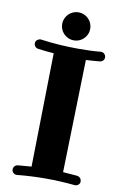

<svg xmlns="http://www.w3.org/2000/svg" viewBox="-98 -948 648 1010"><g transform="rotate(10 226.0 -442.5)"><path d="M416 -682.1Q416 -672.4 409.2 -665.3Q402.3 -658.2 392.1 -657.2Q374 -655.3 356 -654.1Q337.9 -652.8 318.8 -651.9L303.2 -49.8Q321.8 -48.3 341.1 -46.9Q360.4 -45.4 379.9 -43.9Q391.1 -41.5 397 -33.9Q402.8 -26.4 402.8 -16.1Q401.9 -5.4 394.3 0.7Q386.7 6.8 377 6.8H375Q335.9 2.9 297.1 1Q258.3 -1 219.2 -1Q180.7 -1 142.8 1Q105 2.9 66.9 6.8H64.9Q53.7 6.8 46.4 -0.7Q39.1 -8.3 39.1 -18.1Q39.1 -27.8 45.7 -35.2Q52.2 -42.5 62 -43.9Q80.1 -45.4 98.4 -46.9Q116.7 -48.3 134.8 -49.8L146 -657.2Q104 -660.2 61 -666Q51.3 -667.5 45.2 -674.8Q39.1 -682.1 39.1 -690.9Q39.1 -703.6 47.9 -710.2Q56.6 -716.8 64.9 -716.8H67.9Q119.6 -709.5 169.9 -706.3Q220.2 -703.1 270 -703.1Q300.3 -703.1 329.6 -704.1Q358.9 -705.1 388.2 -708H390.1Q401.4 -708 408.7 -700.2Q416 -692.4 416 -682.1ZM313 -817.4Q313 -801.8 307.1 -788.1Q301.3 -774.4 291 -764.2Q280.8 -753.9 267.1 -748Q253.4 -742.2 238.3 -742.2Q222.7 -742.2 209 -748Q195.3 -753.9 185.1 -764.2Q174.8 -774.4 168.9 -788.1Q163.1 -801.8 163.1 -817.4Q163.1 -832.5 168.9 -846.2Q174.8 -859.9 185.1 -870.1Q195.3 -880.4 209 -886.2Q222.7 -892.1 238.3 -892.1Q253.4 -892.1 267.1 -886.2Q280.8 -880.4 291 -870.1Q301.3 -859.9 307.1 -846.2Q313 -832.5 313 -817.4Z"/></g></svg>

Font: Ribeye
Style: Regular
Weight: 400
Designer: Astigmatic (AOETI)
Foundry: Astigmatic (AOETI)
Version: Version 1.000